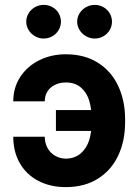

<svg xmlns="http://www.w3.org/2000/svg" viewBox="-20 -763 571 793"><path d="M164.9 -344.5H34.8Q34.8 -400.9 63.4 -444.9Q92 -489 141.6 -513.9Q191.3 -538.8 251.5 -538.8Q329 -538.8 384.3 -504Q439.7 -469.1 468.2 -408Q496.7 -346.9 496.7 -271.2V-257.8Q496.7 -181.5 468.4 -120.9Q440.2 -60.3 384.9 -25.3Q329.5 9.8 251.5 9.8Q188.2 9.8 139 -15.6Q89.8 -41 62.3 -88.3Q34.8 -135.5 34.8 -198.2H164.9Q164.9 -173.3 175.7 -153Q186.4 -132.6 206 -120.6Q225.6 -108.6 251.5 -107.6Q290.4 -108.6 314.6 -130.4Q338.7 -152.2 348.6 -185Q358.5 -217.8 358.5 -257.8V-271.2Q358.5 -313.3 348.6 -346.8Q338.6 -380.4 314.4 -401.4Q290.3 -422.4 251.5 -422.4Q226.9 -422.4 207.1 -412.6Q187.2 -402.9 176.1 -385.5Q164.9 -368.1 164.9 -344.5ZM401 -222.3H211V-308.4H401ZM88.4 -673.3Q88.4 -692.2 98.2 -708.2Q107.9 -724.2 124.5 -733.5Q141 -742.8 160.1 -742.8Q180 -742.8 196.3 -733.7Q212.6 -724.7 222.1 -708.7Q231.7 -692.6 231.7 -673.3Q231.7 -654.8 222.1 -638.7Q212.6 -622.7 196.3 -613.3Q180 -603.8 160.1 -603.8Q141.5 -603.8 124.7 -613.3Q107.9 -622.7 98.2 -639Q88.4 -655.2 88.4 -673.3ZM298.7 -673.3Q298.7 -692.2 308.7 -708.2Q318.7 -724.2 335.5 -733.5Q352.3 -742.8 371.4 -742.8Q390.9 -742.8 407.2 -733.5Q423.4 -724.2 433 -708.2Q442.5 -692.2 442.5 -673.3Q442.5 -654.8 433 -638.7Q423.4 -622.7 407.2 -613.3Q390.9 -603.8 371.4 -603.8Q352.3 -603.8 335.5 -613.3Q318.7 -622.7 308.7 -639Q298.7 -655.2 298.7 -673.3Z"/></svg>

Font: Pretendard Std Variable
Style: Regular
Weight: 400
Designer: Base glyphs from Inter by Rasmus Andersson; Hangeul glyphs from Noto Sans CJK(Source Han Sans) by Jang Soo-young and Kan
Foundry: Kil Hyung-jin
Version: Version 1.309;Glyphs 3.2 (3225)